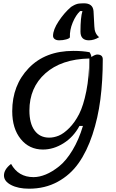

<svg xmlns="http://www.w3.org/2000/svg" viewBox="-20 -908 705 1162"><path d="M338 -664Q321 -664 311 -671.5Q301 -679 301 -691Q301 -728 335 -779.5Q369 -831 410 -866Q412 -867 416.5 -870Q421 -873 422.5 -873.5Q424 -874 428 -876.5Q432 -879 434 -879.5Q436 -880 440.5 -882Q445 -884 448 -884.5Q451 -885 455.5 -886Q460 -887 464.5 -887Q469 -887 475 -887.5Q481 -888 488 -888Q542 -888 546 -841L551 -748Q552 -705 580 -683Q549 -664 518 -664Q467 -664 467 -717Q467 -803 479 -841H465Q439 -817 420 -771.5Q401 -726 403 -682Q400 -675 380.5 -669.5Q361 -664 338 -664ZM240 -3Q157 -3 105.5 -66.5Q54 -130 54 -235Q54 -392 154 -496Q254 -600 424 -600Q480 -600 522 -592Q532 -577 533 -563Q556 -578 568 -578Q602 -578 602 -549Q602 -419 587.5 -306.5Q573 -194 539.5 -93Q506 8 455.5 79.5Q405 151 328.5 192.5Q252 234 156 234Q90 234 47 211.5Q4 189 4 154Q4 117 47 84Q91 164 183 164Q218 164 257 148Q296 132 338 98.5Q380 65 418.5 1.5Q457 -62 482 -146H461Q425 -79 364.5 -41Q304 -3 240 -3ZM520 -554 522 -424Q524 -493 521 -554ZM158 -239Q158 -161 189.5 -118Q221 -75 278 -75Q306 -75 335.5 -87Q365 -99 399 -133Q433 -167 459 -218Q485 -269 502.5 -356.5Q520 -444 520 -554Q351 -550 254.5 -464Q158 -378 158 -239Z"/></svg>

Font: Lemonada Light
Style: Regular
Weight: 300
Designer: Mohamed Gaber (Arabic), Eduardo Tunni (Latin)
Foundry: Kief Type Foundry
Version: Version 4.004